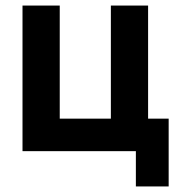

<svg xmlns="http://www.w3.org/2000/svg" viewBox="-20 -544 653 691"><path d="M469 127V0H61V-524H195V-117H379V-524H513V-117H587V127Z"/></svg>

Font: Raleway-v4020
Style: Bold
Weight: 700
Designer: Matt McInerney, Pablo Impallari, Rodrigo Fuenzalida
Foundry: Matt McInerney, Pablo Impallari, Rodrigo Fuenzalida
Version: Version 4.020;PS 004.020;hotconv 1.0.88;makeotf.lib2.5.64775